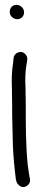

<svg xmlns="http://www.w3.org/2000/svg" viewBox="-20 -729 164 790"><path d="M51 -650C67 -650 79 -662 79 -678C79 -695 65 -709 48 -709C31 -709 20 -696 20 -680C20 -663 35 -650 51 -650ZM45 8C46 12 47 14 48 19C50 25 56 32 60 35C81 51 109 30 103 6L101 -4C100 -10 97 -27 94 -52C86 -128 86 -215 86 -295C86 -320 85 -343 85 -365V-366C83 -401 84 -435 89 -463L92 -482C94 -491 90 -499 86 -504C69 -526 39 -512 36 -492V-491L34 -471C29 -440 27 -404 29 -364C29 -342 30 -320 30 -295C30 -270 30 -244 31 -216L33 -132C34 -93 41 -23 45 6Z"/></svg>

Font: Stray Cat
Style: Bd
Weight: 700
Version: Version 1.0